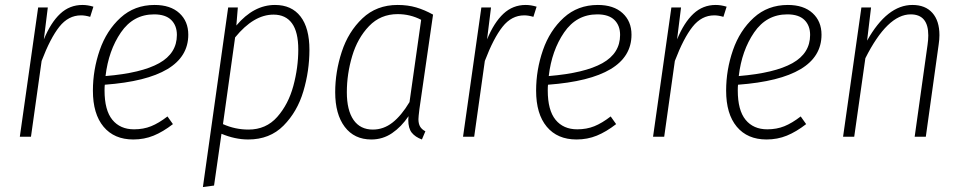

<svg xmlns="http://www.w3.org/2000/svg" viewBox="-20 -552 3886 775"><path d="M357 -525 344 -484Q324 -490 307 -490Q256 -490 219.5 -444Q183 -398 148 -306L105 0H60L134 -522H173L157 -393Q185 -461 223 -496.5Q261 -532 313 -532Q334 -532 357 -525Z M403 -210Q402 -202 402 -187Q402 -107 433.5 -68.5Q465 -30 521 -30Q559 -30 590 -42.5Q621 -55 656 -82L678 -51Q638 -20 600 -4.5Q562 11 518 11Q441 11 398 -40.5Q355 -92 355 -186Q355 -270 382.5 -349.5Q410 -429 466.5 -480.5Q523 -532 604 -532Q668 -532 704 -499Q740 -466 740 -412Q740 -235 403 -210ZM406 -245Q551 -257 622.5 -297Q694 -337 694 -411Q694 -449 671 -471.5Q648 -494 602 -494Q518 -494 468 -421Q418 -348 406 -245Z M901 -522H940L934 -449Q1004 -532 1090 -532Q1157 -532 1193 -485.5Q1229 -439 1229 -351Q1229 -266 1204.5 -183.5Q1180 -101 1124.5 -45Q1069 11 982 11Q929 11 874 -12L844 197L799 203ZM1184 -352Q1184 -423 1158.5 -458Q1133 -493 1084 -493Q1004 -493 929 -401L880 -51Q929 -29 983 -29Q1054 -29 1099 -80Q1144 -131 1164 -205Q1184 -279 1184 -352Z M1728 -493 1673 -112Q1669 -80 1669 -71Q1669 -53 1675.5 -41.5Q1682 -30 1697 -22L1683 11Q1656 1 1642 -16.5Q1628 -34 1628 -68L1629 -83Q1600 -40 1562.5 -14.5Q1525 11 1479 11Q1410 11 1371.5 -40Q1333 -91 1333 -180Q1333 -262 1359.5 -343Q1386 -424 1443 -478Q1500 -532 1585 -532Q1626 -532 1660 -522Q1694 -512 1728 -493ZM1380 -180Q1380 -107 1407 -68Q1434 -29 1485 -29Q1528 -29 1564 -57Q1600 -85 1633 -140L1680 -472Q1636 -495 1585 -495Q1516 -495 1469.5 -446.5Q1423 -398 1401.5 -325.5Q1380 -253 1380 -180Z M2146 -525 2133 -484Q2113 -490 2096 -490Q2045 -490 2008.5 -444Q1972 -398 1937 -306L1894 0H1849L1923 -522H1962L1946 -393Q1974 -461 2012 -496.5Q2050 -532 2102 -532Q2123 -532 2146 -525Z M2192 -210Q2191 -202 2191 -187Q2191 -107 2222.5 -68.5Q2254 -30 2310 -30Q2348 -30 2379 -42.5Q2410 -55 2445 -82L2467 -51Q2427 -20 2389 -4.5Q2351 11 2307 11Q2230 11 2187 -40.5Q2144 -92 2144 -186Q2144 -270 2171.5 -349.5Q2199 -429 2255.5 -480.5Q2312 -532 2393 -532Q2457 -532 2493 -499Q2529 -466 2529 -412Q2529 -235 2192 -210ZM2195 -245Q2340 -257 2411.5 -297Q2483 -337 2483 -411Q2483 -449 2460 -471.5Q2437 -494 2391 -494Q2307 -494 2257 -421Q2207 -348 2195 -245Z M2913 -525 2900 -484Q2880 -490 2863 -490Q2812 -490 2775.5 -444Q2739 -398 2704 -306L2661 0H2616L2690 -522H2729L2713 -393Q2741 -461 2779 -496.5Q2817 -532 2869 -532Q2890 -532 2913 -525Z M2959 -210Q2958 -202 2958 -187Q2958 -107 2989.5 -68.5Q3021 -30 3077 -30Q3115 -30 3146 -42.5Q3177 -55 3212 -82L3234 -51Q3194 -20 3156 -4.5Q3118 11 3074 11Q2997 11 2954 -40.5Q2911 -92 2911 -186Q2911 -270 2938.5 -349.5Q2966 -429 3022.5 -480.5Q3079 -532 3160 -532Q3224 -532 3260 -499Q3296 -466 3296 -412Q3296 -235 2959 -210ZM2962 -245Q3107 -257 3178.5 -297Q3250 -337 3250 -411Q3250 -449 3227 -471.5Q3204 -494 3158 -494Q3074 -494 3024 -421Q2974 -348 2962 -245Z M3772 -410Q3772 -393 3769 -373L3717 0H3672L3724 -371Q3727 -392 3727 -409Q3727 -494 3656 -494Q3562 -494 3473 -317L3428 0H3383L3457 -522H3496L3480 -388Q3561 -532 3663 -532Q3715 -532 3743.5 -500Q3772 -468 3772 -410Z"/></svg>

Font: Fira Sans Condensed ExtraLight
Style: Italic
Weight: 275
Width: 3
Italic angle: -8°
Designer: Carrois Corporate & Edenspiekermann AG
Foundry: Carrois Corporate GbR & Edenspiekermann AG
Version: Version 4.203